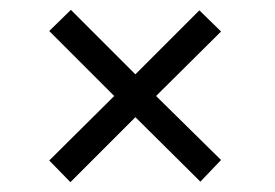

<svg xmlns="http://www.w3.org/2000/svg" viewBox="-20 -503 558 390"><path d="M123 -133 80 -177 212 -308 80 -440 124 -483 255 -352 385 -482 429 -439 297 -308 429 -178 387 -134 255 -265Z"/></svg>

Font: Manuale Medium
Style: Italic
Weight: 500
Italic angle: -11°
Version: Version 1.002